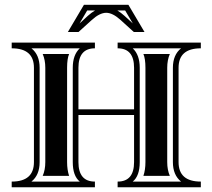

<svg xmlns="http://www.w3.org/2000/svg" viewBox="-20 -789 895 809"><path d="M333.7 -768.8H521L588.9 -654.1H543.9L488.3 -704.6Q454.6 -735.1 427.5 -735.1Q400.1 -735.1 366.5 -704.6L310.8 -654.1H265.9ZM539.6 -690.2 507.3 -744.9H474.4Q489 -736.3 504.4 -722.4ZM380.6 -744.9H347.4L315.2 -690.2L350.3 -722.4Q365.7 -736.3 380.6 -744.9ZM742.9 -23.9Q708.5 -51.5 708.5 -106V-503.4Q708.5 -557.9 742.9 -585.4H539.3Q568.8 -557.9 568.8 -503.4V-106Q568.8 -47.6 539.3 -23.9ZM695.6 -47.9H584.2Q592.8 -73.2 592.8 -106V-503.4Q592.8 -541.7 584.2 -561.5H695.6Q684.6 -536.1 684.6 -503.4V-106Q684.6 -73.2 695.6 -47.9ZM544.9 -328.4V-503.4Q544.9 -585.4 475.6 -585.4V-609.4H826.2V-585.4Q732.4 -585.4 732.4 -503.4V-106Q732.4 -23.9 826.2 -23.9V0H475.6V-23.9Q544.9 -23.9 544.9 -106V-304.4H310.5V-106Q310.5 -23.9 379.9 -23.9V0H29.3V-23.9Q123 -23.9 123 -106V-503.4Q123 -585.4 29.3 -585.4V-609.4H379.9V-585.4Q310.5 -585.4 310.5 -503.4V-328.4ZM112.5 -23.9H316.2Q286.6 -47.6 286.6 -106V-503.4Q286.6 -557.9 316.2 -585.4H112.5Q147 -557.9 147 -503.4V-106Q147 -51.5 112.5 -23.9ZM159.9 -47.9Q170.9 -73.2 170.9 -106V-503.4Q170.9 -536.1 159.9 -561.5H271.2Q262.7 -541.7 262.7 -503.4V-106Q262.7 -73.2 271.2 -47.9Z"/></svg>

Font: itsadzokeS01
Style: Regular
Weight: 600
Width: 6
Version: Version 0.46